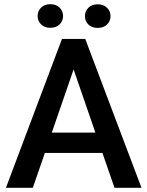

<svg xmlns="http://www.w3.org/2000/svg" viewBox="-20 -897 703 917"><path d="M526.9 0 469.2 -166.5H194.3L136.7 0H8.3L275.9 -710.9H387.2L655.8 0ZM227.5 -263.7H435.5L331.5 -565.4ZM159.7 -820.3Q159.7 -844.2 176.3 -860.6Q192.9 -877 220.2 -877Q248 -877 264.6 -860.6Q281.2 -844.2 281.2 -820.3Q281.2 -796.9 264.6 -780.5Q248 -764.2 220.2 -764.2Q192.9 -764.2 176.3 -780.5Q159.7 -796.9 159.7 -820.3ZM385.7 -819.8Q385.7 -843.8 402.3 -860.1Q418.9 -876.5 446.8 -876.5Q474.1 -876.5 491 -860.1Q507.8 -843.8 507.8 -819.8Q507.8 -795.9 491 -779.8Q474.1 -763.7 446.8 -763.7Q418.9 -763.7 402.3 -779.8Q385.7 -795.9 385.7 -819.8Z"/></svg>

Font: Vazirmatn RD Medium
Style: Regular
Weight: 500
Designer: Saber Rastikerdar
Foundry: Saber Rastikerdar
Version: Version 33.003